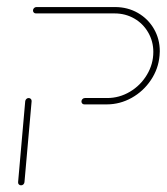

<svg xmlns="http://www.w3.org/2000/svg" viewBox="-20 -539 484 558"><path d="M41.1 -0.4Q37.4 -0.4 34.8 -3Q32.2 -5.6 32.6 -9.6L53.3 -244.8Q53.7 -248.5 56.5 -251.3Q59.3 -254.1 63.3 -254.1Q67 -254.1 69.6 -251.5Q72.2 -248.9 71.9 -244.8L51.1 -9.6Q50.7 -5.9 48 -3.1Q45.2 -0.4 41.1 -0.4ZM216.7 -244.1Q216.7 -248.1 219.6 -251.1Q222.6 -254.1 226.7 -254.1H291.5Q326.7 -254.1 357.6 -272.4Q388.5 -290.7 407 -321.7Q425.6 -352.6 425.6 -388.1Q425.6 -418.9 410.7 -444.6Q395.9 -470.4 370.2 -485.2Q344.4 -500 313 -500H84.4Q80.7 -500 78.3 -502.4Q75.9 -504.8 75.9 -508.5Q75.9 -512.6 78.9 -515.6Q81.9 -518.5 85.9 -518.5H314.4Q350.7 -518.5 380.6 -501.5Q410.4 -484.4 427.4 -455Q444.4 -425.6 444.4 -390Q444.4 -386.3 443.7 -377.4Q440.4 -338.9 418.5 -306.3Q396.7 -273.7 362.6 -254.6Q328.5 -235.6 290 -235.6H225.2Q221.5 -235.6 219.1 -238Q216.7 -240.4 216.7 -244.1Z"/></svg>

Font: 26F Galaxy Sans Hairline
Style: Italic
Weight: 50
Italic angle: -5°
Designer: C₂₉H₂₅N₃O₅
Version: Version 1.200